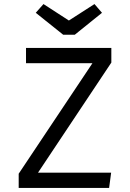

<svg xmlns="http://www.w3.org/2000/svg" viewBox="-20 -925 640 945"><path d="M527 -75 517 0H72V-70L435 -614H108V-689H528V-617L167 -75ZM482 -862 348 -754H291L156 -862L194 -905L319 -824L445 -905Z"/></svg>

Font: FiraDG Mono
Style: Regular
Weight: 400
Designer: Carrois Corporate & Edenspiekermann AG
Foundry: Carrois Corporate GbR & Edenspiekermann AG
Version: Version 3.206